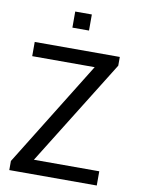

<svg xmlns="http://www.w3.org/2000/svg" viewBox="-98 -978 774 1045"><g transform="rotate(10 289.0 -456.0)"><path d="M323.2 -823.2V-912.1H231.4V-823.2ZM511.2 0V-78.6H149.9L513.2 -662.6V-710.9H43V-632.3H388.2L27.8 -50.3V0Z"/></g></svg>

Font: Ride
Style: Regular
Weight: 400
Version: Version 3.000